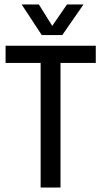

<svg xmlns="http://www.w3.org/2000/svg" viewBox="-20 -840 454 860"><path d="M167 -683 77 -820H154L214 -724L280 -820H354L259 -683ZM251 0H162V-558H5V-635H409V-558H251Z"/></svg>

Font: Gemunu Libre Medium
Style: Regular
Weight: 500
Designer: Puspanada Ekanayake, Sola Matas, Pathum Egodawatta, Kosala Senevirathne
Foundry: mooniak
Version: Version 1.100